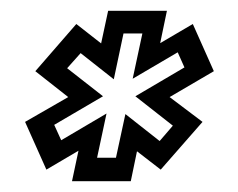

<svg xmlns="http://www.w3.org/2000/svg" viewBox="-20 -784 442 356"><path d="M113.5 -448 125.5 -504.5 66 -469.5 26.5 -558 106.5 -604 45.5 -652 121.5 -739.5 167.5 -703.5 180.5 -764H289.5L277 -704L337.5 -739.5L376.5 -652L294.5 -604L355.5 -558L278 -469.5L234 -503.5L222.5 -448ZM160 -491.5H195L212.5 -572.5L276 -522.5L300.5 -551L231 -605.5L322 -659L309.5 -687L226 -638L244 -722H209L191 -637L129.5 -685.5L104.5 -657.5L171 -605.5L80.5 -552.5L93.5 -524L177.5 -573.5Z"/></svg>

Font: Tourney Thin Medium
Style: Italic
Weight: 500
Italic angle: -12°
Version: Version 1.015